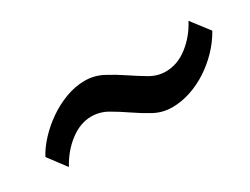

<svg xmlns="http://www.w3.org/2000/svg" viewBox="-32 -570 635 488"><g transform="rotate(-30 286.0 -326.0)"><path d="M561 -359Q547 -334 526.5 -312.5Q506 -291 481.5 -275Q457 -259 430 -250Q403 -241 376 -241Q348 -241 324 -254Q300 -267 277.5 -282.5Q255 -298 232.5 -311Q210 -324 185 -324Q153 -324 122.5 -301Q92 -278 72 -241L33 -293Q44 -314 63.5 -335Q83 -356 107.5 -373Q132 -390 160 -400.5Q188 -411 216 -411Q244 -411 268.5 -398Q293 -385 316 -369.5Q339 -354 361 -341Q383 -328 407 -328Q442 -328 472.5 -352Q503 -376 521 -411Z"/></g></svg>

Font: TypoPRO Sinkin Sans
Style: 400 Italic
Weight: 400
Italic angle: -112°
Designer: Keith Bates
Foundry: K-Type
Version: Sinkin Sans (version 1.0)  by Keith Bates   •   © 2014   www